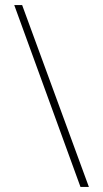

<svg xmlns="http://www.w3.org/2000/svg" viewBox="-20 -734 405 754"><path d="M36 -714H67L329 0H296Z"/></svg>

Font: Taviraj Thin
Style: Regular
Weight: 100
Designer: Katatrad Team
Foundry: CadsonDemak
Version: Version 1.030